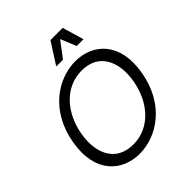

<svg xmlns="http://www.w3.org/2000/svg" viewBox="-251 -1090 1265 1265"><g transform="rotate(-45 381.5 -457.0)"><path d="M317 16C477 16 659 -100 703 -350C747 -600 607 -716 447 -716C287 -716 104 -600 60 -350C16 -100 157 16 317 16ZM138 -350C166 -510 274 -643 434 -643C594 -643 653 -510 625 -350C597 -190 490 -57 330 -57C170 -57 110 -190 138 -350ZM334 -780H397L480 -890L525 -780H588L544 -930H430Z"/></g></svg>

Font: Uncut Sans
Style: Italic
Weight: 400
Italic angle: -10°
Designer: Kasper Nordkvist
Foundry: Uncut Type
Version: Version 1.111;FEAKit 1.0